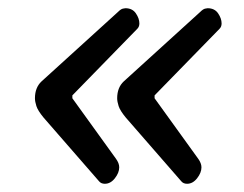

<svg xmlns="http://www.w3.org/2000/svg" viewBox="-20 -516 594 467"><path d="M435 -69Q426 -69 421 -75L286 -230Q272 -247 268.5 -258Q265 -269 265 -277Q265 -303 281 -318L467 -487Q474 -494 479 -495Q484 -496 485 -496Q502 -496 510.5 -483.5Q519 -471 519 -459Q519 -451 514 -446L356 -284V-277L462 -130Q470 -119 470 -109Q470 -96 459.5 -82.5Q449 -69 435 -69ZM235 -69Q226 -69 221 -75L86 -230Q72 -247 68.5 -258Q65 -269 65 -277Q65 -303 81 -318L267 -487Q274 -494 279 -495Q284 -496 285 -496Q302 -496 310.5 -483.5Q319 -471 319 -459Q319 -451 314 -446L156 -284V-277L262 -130Q270 -119 270 -109Q270 -96 259.5 -82.5Q249 -69 235 -69Z"/></svg>

Font: Kite One
Style: Regular
Weight: 400
Designer: Eduardo Rodriguez Tunni
Foundry: Eduardo Rodriguez Tunni
Version: Version 1.002; ttfautohint (v1.8.4.7-5d5b);gftools[0.9.23]